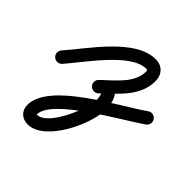

<svg xmlns="http://www.w3.org/2000/svg" viewBox="-178 -413 856 856"><g transform="rotate(45 250.0 15.0)"><path d="M0.2 22.5C12.6 33.5 31.5 32.3 42.5 19.8C107.1 -53.4 224.8 -229.5 322.8 -229.5C330.8 -229.5 331 -227.6 331 -219.5C331 -145.4 257.1 -92 208.1 -44.6C196.2 -33 195.9 -14 207.4 -2.1C219 9.8 238 10.1 249.9 -1.4C312.8 -62.4 391 -123.3 391 -219.5C391 -260.2 364.2 -289.5 322.8 -289.5C193.6 -289.5 77.1 -110.1 -2.5 -19.8C-13.5 -7.4 -12.3 11.5 0.2 22.5ZM249.9 -1.4C249.9 -1.4 249.9 -1.4 249.9 -1.4C253 -4.4 258.7 -11.4 262.2 -11.4C263.9 -11.4 256.2 -13.4 257 -11.9C262.8 -1.2 264.6 14.5 264.6 26.6C264.6 82.6 191.1 260.2 123.7 260.2C122.3 260.2 120.8 260.1 119.5 259.7C118.8 259.5 121.5 259.8 121.5 259.1C121.5 163.4 405.3 11.9 497.2 -52.4C510.8 -61.9 514.1 -80.6 504.6 -94.2C495.1 -107.8 476.4 -111.1 462.8 -101.6C347.6 -20.9 61.5 119.9 61.5 259.1C61.5 295.9 87.5 320.2 123.7 320.2C231.6 320.2 324.6 118.2 324.6 26.6C324.6 -12 310.6 -71.4 262.2 -71.4C241.1 -71.4 222.7 -58.7 208.1 -44.6C196.2 -33 195.9 -14 207.4 -2.1C219 9.8 238 10.1 249.9 -1.4Z"/></g></svg>

Font: FRB American Cursive
Style: Bold Italic
Weight: 700
Italic angle: -25°
Version: Version 2.0;Modular Font Editor K font №1